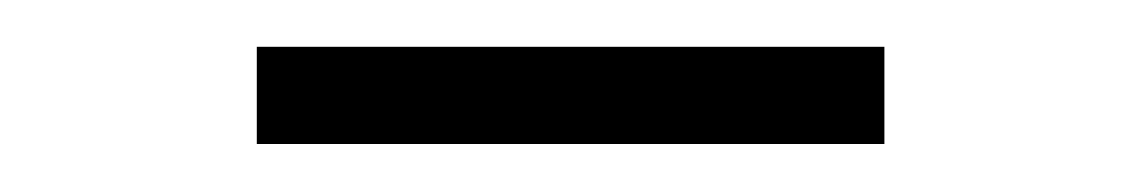

<svg xmlns="http://www.w3.org/2000/svg" viewBox="-20 -320 476 80"><path d="M87 -260V-300.5H348.5V-260Z"/></svg>

Font: Encode Sans SC SemiExpanded ExtraLight
Style: Regular
Weight: 250
Width: 6
Designer: Multiple Designers
Foundry: Impallari Type
Version: Version 3.002